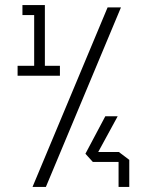

<svg xmlns="http://www.w3.org/2000/svg" viewBox="-20 -733 578 753"><path d="M114 -436V-674L148 -713H156V-475L122 -436ZM49 -436V-475H114V-436ZM122 -436 156 -475H215V-436ZM68 -674V-713H148L114 -674ZM108 0V-1L402 -704H454V-703L160 0ZM344 -98 347 -137H445V-98ZM344 -98 315 -130 393 -277H441V-276ZM445 0V-137H446L487 -106V0Z"/></svg>

Font: Foldit Light
Style: Regular
Weight: 300
Version: Version 1.003